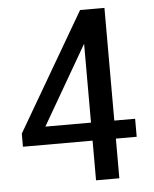

<svg xmlns="http://www.w3.org/2000/svg" viewBox="-52 -755 639 798"><g transform="rotate(-5 268.0 -355.5)"><path d="M413.6 -240.7H500.5V-165.5H413.6V0H316.4V-165.5H25.9V-220.2L312 -710.9H413.6ZM126 -240.7H316.4V-569.8Z"/></g></svg>

Font: Ufes Sans
Style: Regular
Weight: 400
Designer: Ricardo Esteves, Filipe Motta, Cassio Ferreira, Ana Quintelato & Breno Mello
Foundry: ProDesignUfes - Ricardo Esteves, Filipe Motta, Cassio Ferreira, Ana Quintelato & Breno Mello (This is a derivative work,
Version: Version 2.0